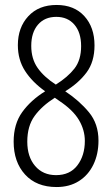

<svg xmlns="http://www.w3.org/2000/svg" viewBox="-20 -744 452 774"><path d="M208 -724Q279 -724 320 -679Q361 -634 361 -561Q361 -495 329 -452Q297 -409 243 -376Q300 -338 338.5 -291.5Q377 -245 377 -177Q377 -123 356.5 -80.5Q336 -38 298 -14Q260 10 208 10Q127 10 81 -40.5Q35 -91 35 -173Q35 -244 69.5 -292Q104 -340 162 -376Q110 -413 81 -458Q52 -503 52 -562Q52 -633 94 -678.5Q136 -724 208 -724ZM207 -676Q160 -676 133 -644.5Q106 -613 106 -559Q106 -507 131.5 -470.5Q157 -434 205 -403Q253 -433 280 -467.5Q307 -502 307 -558Q307 -613 280 -644.5Q253 -676 207 -676ZM90 -173Q90 -112 121.5 -75Q153 -38 206 -38Q262 -38 292 -77.5Q322 -117 322 -176Q322 -220 298 -260.5Q274 -301 218 -338L201 -350Q149 -317 119.5 -276.5Q90 -236 90 -173Z"/></svg>

Font: Noto Sans Ethiopic ExtraCondensed Light
Style: Regular
Weight: 300
Width: 2
Designer: Monotype Design Team
Foundry: Monotype Imaging Inc.
Version: Version 2.102; ttfautohint (v1.8.4.7-5d5b)